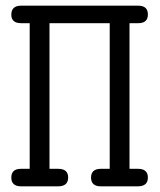

<svg xmlns="http://www.w3.org/2000/svg" viewBox="-20 -659 565 679"><path d="M54 -62H85V-577H55Q20 -577 20 -607Q20 -639 55 -639H468Q503 -639 503 -608Q503 -577 469 -577H438V-62H468Q503 -62 503 -31Q503 0 467 0H337Q302 0 302 -31Q302 -62 337 -62H368V-577H155V-62H186Q221 -62 221 -31Q221 0 185 0H55Q20 0 20 -31Q20 -62 54 -62Z"/></svg>

Font: CMU Typewriter Text
Style: Regular
Weight: 500
Monospace: yes
Version: Version 0.7.0